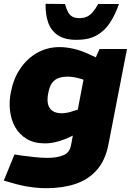

<svg xmlns="http://www.w3.org/2000/svg" viewBox="-20 -778 686 1007"><path d="M224 209Q180 209 134 202Q88 195 45 182L0 169L56 32L94 38Q127 42 161.5 46Q196 50 229 50Q278 50 311.5 36.5Q345 23 352 -14L424 -392L459 -424L502 -521H646L549 -22Q533 63 487.5 114Q442 165 374.5 187Q307 209 224 209ZM216 -26Q159 -26 120 -49.5Q81 -73 59.5 -111.5Q38 -150 32.5 -198Q27 -246 37 -295Q51 -366 86.5 -418.5Q122 -471 175 -501Q228 -531 293 -531Q325 -531 364 -522.5Q403 -514 442 -496L496 -471L440 -353L399 -366Q382 -371 366 -373.5Q350 -376 335 -376Q308 -376 287 -368.5Q266 -361 252.5 -342Q239 -323 233 -289Q226 -255 232 -231.5Q238 -208 256 -196Q274 -184 304 -184Q317 -184 333 -187Q349 -190 365 -196L389 -203L420 -97L366 -69Q328 -49 289.5 -37.5Q251 -26 216 -26ZM382 -569Q320 -569 284 -593Q248 -617 233 -659Q218 -701 219 -758L321 -757Q328 -731 337 -714.5Q346 -698 360 -690.5Q374 -683 396 -683Q418 -683 434.5 -690Q451 -697 465.5 -713.5Q480 -730 495 -757H604Q584 -700 556 -657.5Q528 -615 486 -592Q444 -569 382 -569Z"/></svg>

Font: REM ExtraBold
Style: Italic
Weight: 800
Italic angle: -11°
Designer: Octavio Pardo
Foundry: Ashler Design
Version: Version 1.005;gftools[0.9.28]